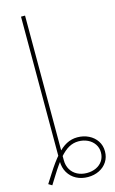

<svg xmlns="http://www.w3.org/2000/svg" viewBox="-165 -781 619 1034"><g transform="rotate(-15 144.5 -264.0)"><path d="M87.9 0H65.4V-727.5H87.9ZM65.4 78.1V-29.3H87.9V78.1Q87.9 108.4 101.1 130.9Q114.3 153.3 137.9 165.5Q161.6 177.7 191.4 177.7Q219.7 177.7 242.7 167Q265.6 156.2 278.8 136.2Q292 116.2 292 89.8Q292 64 278.3 43.7Q264.6 23.4 241.2 12.2Q217.8 1 189.5 1Q161.1 1 136 14.9Q110.8 28.8 84 59.8Q57.1 90.8 24.4 143.6L-6.8 193.4L-26.4 181.6L5.9 130.9Q41.5 74.7 71 41.5Q100.6 8.3 128.9 -6.6Q157.2 -21.5 189.5 -21.5Q224.1 -21.5 252.7 -7.3Q281.2 6.8 297.9 32Q314.5 57.1 314.5 89.8Q314.5 122.6 298.3 147.5Q282.2 172.4 254.2 186.3Q226.1 200.2 191.4 200.2Q155.3 200.2 126.7 185.1Q98.1 169.9 81.8 142.3Q65.4 114.7 65.4 78.1Z"/></g></svg>

Font: Intratopia Thin
Style: Regular
Weight: 100
Designer: Rasmus Andersson
Foundry: rsms
Version: Version 3.000;Glyphs 3.2.3 (3260)